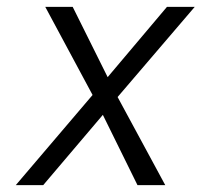

<svg xmlns="http://www.w3.org/2000/svg" viewBox="-20 -540 640 560"><path d="M26 0 250 -263 112 -520H192L294 -315L467 -520H548L323 -257L462 0H381L280 -205L106 0Z"/></svg>

Font: Iosevka SS04 Light Extended
Style: Italic
Weight: 300
Width: 7
Italic angle: -9°
Monospace: yes
Designer: Belleve Invis
Foundry: Belleve Invis
Version: Version 19.0.0; ttfautohint (v1.8.4)